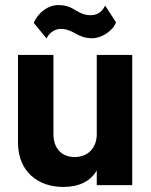

<svg xmlns="http://www.w3.org/2000/svg" viewBox="-20 -731 598 758"><path d="M220 -617C242 -617 259 -609 276 -600C292 -591 311 -580 344 -580C379 -580 425 -607 438 -643L395 -709C382 -681 360 -671 338 -671C312 -671 297 -680 281 -689C264 -699 246 -711 210 -711C169 -711 131 -681 113 -641L164 -579C169 -593 190 -617 220 -617ZM362 -514V-201C362 -147 327 -111 275 -111C222 -111 191 -147 191 -201V-514H51V-168C51 -53 131 7 229 7C293 7 336 -15 362 -58V0H502V-514Z"/></svg>

Font: Arthouse Owned
Style: Bold
Weight: 700
Designer: Jeremy Tribby
Foundry: Tribby Type
Version: Version 1.000;PS 001.000;hotconv 1.0.88;makeotf.lib2.5.64775